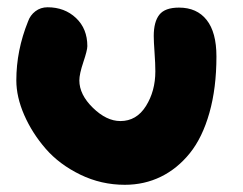

<svg xmlns="http://www.w3.org/2000/svg" viewBox="-20 -518 669 528"><path d="M323.2 -9.8Q258.3 -9.8 200.7 -37.8Q143.1 -65.9 105.7 -108.9Q68.4 -151.9 46.6 -201.7Q24.9 -251.5 24.9 -296.9Q24.9 -379.4 57.1 -459Q63 -476.1 77.4 -487.1Q91.8 -498 110.8 -498Q157.7 -498 189 -468.5Q220.2 -439 220.2 -391.1Q220.2 -379.9 209.2 -347.2Q198.2 -314.5 198.2 -296.9Q198.2 -257.8 235.6 -221.4Q272.9 -185.1 311 -185.1Q355.5 -185.1 381.3 -226.3Q407.2 -267.6 407.2 -321.8Q407.2 -342.8 405 -373.3Q402.8 -403.8 402.8 -418.9Q402.8 -458 418.2 -477.5Q433.6 -497.1 472.2 -497.1Q521.5 -497.1 548.3 -463.1Q575.2 -429.2 575.2 -362.8Q575.2 -275.9 555.9 -207.8Q536.6 -139.6 502.2 -96.9Q467.8 -54.2 422.4 -32Q377 -9.8 323.2 -9.8Z"/></svg>

Font: Shantell Sans Irregular
Style: Regular
Weight: 800
Designer: Stephen Nixon, Anya Danilova, Shantell Martin
Foundry: Arrow Type
Version: Version 1.006;[9816181b4]